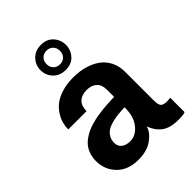

<svg xmlns="http://www.w3.org/2000/svg" viewBox="-225 -883 1004 1004"><g transform="rotate(-45 277.0 -381.0)"><path d="M355 -681.2Q355 -644 330.3 -616.5Q305.7 -588.9 262.2 -588.9Q218.8 -588.9 192.9 -616.2Q167 -643.6 167 -681.2Q167 -718.8 192.9 -746.3Q218.8 -773.9 262.2 -773.9Q305.7 -773.9 330.3 -746.3Q355 -718.8 355 -681.2ZM262.2 -731.9Q239.7 -731.9 225.8 -718Q211.9 -704.1 211.9 -681.2Q211.9 -658.7 225.8 -644.8Q239.7 -630.9 262.2 -630.9Q283.2 -630.9 297.1 -645Q311 -659.2 311 -681.2Q311 -704.1 297.1 -718Q283.2 -731.9 262.2 -731.9ZM494.1 12.2Q432.1 12.2 399.4 -13.2Q366.7 -38.6 352.1 -81.1Q343.3 -46.4 303.2 -17.1Q263.2 12.2 199.2 12.2Q122.6 12.2 79.3 -32Q36.1 -76.2 36.1 -140.1Q36.1 -166 43.2 -187.7Q50.3 -209.5 62 -225.3Q73.7 -241.2 91.3 -253.9Q108.9 -266.6 126.7 -275.1Q144.5 -283.7 168 -290Q191.4 -296.4 210.7 -299.8Q230 -303.2 253.9 -305.7Q277.8 -308.1 293.2 -308.8Q308.6 -309.6 328.1 -310.5Q336.9 -311 340.8 -311V-363.8Q340.8 -400.4 320.3 -419.2Q299.8 -438 265.1 -438Q227.5 -438 206.8 -418.2Q186 -398.4 186 -359.9H50.8Q50.8 -382.3 56.6 -404.5Q62.5 -426.8 77.6 -450.7Q92.8 -474.6 115.7 -492.7Q138.7 -510.7 176.5 -522.5Q214.4 -534.2 262.2 -534.2Q305.7 -534.2 343.3 -523.7Q380.9 -513.2 410.4 -492.9Q439.9 -472.7 457 -439.2Q474.1 -405.8 474.1 -362.8V-151.9Q474.1 -118.7 483.9 -108.4Q493.7 -98.1 520 -98.1L544.9 -100.1V4.9Q541 12.2 494.1 12.2ZM236.8 -86.9Q278.3 -86.9 309.6 -125.5Q340.8 -164.1 340.8 -228V-233.9Q312.5 -232.9 291.3 -230.7Q270 -228.5 246.1 -222.4Q222.2 -216.3 206.8 -206.5Q191.4 -196.8 181.2 -179.9Q170.9 -163.1 170.9 -140.1Q170.9 -114.7 188.7 -100.8Q206.5 -86.9 236.8 -86.9Z"/></g></svg>

Font: Standard
Style: Bold
Weight: 400
Designer: Bryce Wilner
Version: Version 2.000;PS 2.0;hotconv 16.6.51;makeotf.lib2.5.65220 DE